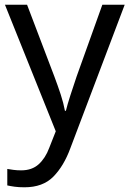

<svg xmlns="http://www.w3.org/2000/svg" viewBox="-20 -556 550 816"><path d="M1 -536H95L211 -231Q226 -191 238 -154.5Q250 -118 256 -85H260Q266 -110 279 -150.5Q292 -191 306 -232L415 -536H510L279 74Q251 150 206.5 195Q162 240 84 240Q60 240 42 237.5Q24 235 11 232V162Q22 164 37.5 166Q53 168 70 168Q116 168 144.5 142Q173 116 189 73L217 2Z"/></svg>

Font: Noto Sans Tai Viet
Style: Regular
Weight: 400
Designer: Monotype Design Team
Foundry: Monotype Imaging Inc.
Version: Version 2.003; ttfautohint (v1.8.4.7-5d5b)